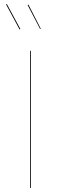

<svg xmlns="http://www.w3.org/2000/svg" viewBox="-20 -932 303 952"><path d="M133 0H129V-680H133ZM81 -788 77 -786 10 -910 14 -912ZM182 -790 179 -788 117 -907 121 -909Z"/></svg>

Font: FiraGO Four
Style: Regular
Weight: 100
Designer: bBox Type
Foundry: bBox Type GmbH
Version: Version 1.001